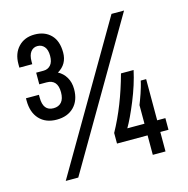

<svg xmlns="http://www.w3.org/2000/svg" viewBox="-104 -793 887 906"><g transform="rotate(-15 339.5 -340.5)"><path d="M203.7 -490.9Q228.1 -478.3 242.6 -453.7Q257.2 -429.2 257.2 -395.7Q257.2 -341 226.1 -309.3Q195 -277.6 141.6 -277.6Q88.2 -277.6 57.3 -310.6Q26.5 -343.6 26.5 -401.4V-412.7H89.9V-398.8Q89.9 -333.6 140.7 -333.6Q165.9 -333.6 179.8 -349.7Q193.7 -365.8 193.7 -397.5Q193.7 -460 139.9 -460H104.3V-516.9H140.7Q161.6 -516.9 175.1 -531.9Q188.5 -546.9 188.5 -576.9Q188.5 -606.9 175.5 -621.9Q162.5 -636.8 142.3 -636.8Q122.1 -636.8 109.5 -620.8Q96.9 -604.7 96.9 -573.8V-560.4H33.9V-578.2Q33.9 -629.9 63.9 -661.4Q93.8 -692.9 143.1 -692.9Q192.4 -692.9 222.2 -662.9Q252 -632.9 252 -576Q252 -519.1 203.7 -490.9ZM519.5 -692.9H580.8L168.1 12.6H106.9ZM535.6 -152V-242.8Q536.1 -243.3 543.4 -263.2Q550.8 -283.2 554.3 -293.4Q557.8 -303.6 563.2 -321.7Q568.6 -339.7 571.2 -353.2H597.7V-152H637.7V-95.1H597.7V0H535.6V-95.1H386.2V-146.8Q449.6 -261.5 490 -410.1H551.7Q536.9 -341.9 506.3 -267.2Q475.7 -192.4 451.8 -152Z"/></g></svg>

Font: Puralecka Narrow
Style: Regular
Weight: 400
Designer: Hector Gatti, Marcela Romero, Pablo Cosgaya and Nicolas Silva
Version: Version 1.004;PS 001.004;hotconv 1.0.70;makeotf.lib2.5.58329